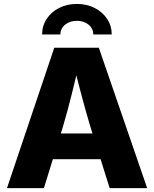

<svg xmlns="http://www.w3.org/2000/svg" viewBox="-20 -975 799 995"><path d="M16.1 0 261.2 -727.5H492.2L742.7 0H548.3L448.2 -318.8Q424.3 -398.4 401.4 -485.1Q378.4 -571.8 355 -668H396Q373 -571.8 351.3 -484.9Q329.6 -397.9 306.2 -318.8L207.5 0ZM183.1 -149.9V-283.2H575.7V-149.9ZM378.4 -954.6Q430.2 -954.6 470.9 -933.6Q511.7 -912.6 535.4 -876.7Q559.1 -840.8 559.1 -796.4H463.4Q463.4 -827.1 439 -847.2Q414.6 -867.2 378.4 -867.2Q342.3 -867.2 317.6 -847.2Q293 -827.1 293 -796.4H198.2Q198.2 -840.8 221.7 -876.7Q245.1 -912.6 285.9 -933.6Q326.7 -954.6 378.4 -954.6Z"/></svg>

Font: Inter 20pt ExtraBold
Style: Regular
Weight: 800
Version: Version 4.001;git-66647c0bb